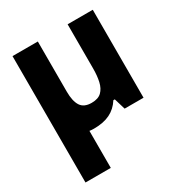

<svg xmlns="http://www.w3.org/2000/svg" viewBox="-184 -673 969 1038"><g transform="rotate(-30 300.0 -154.5)"><path d="M233 11Q218 11 205 9V240H47V-549H205V-236Q205 -177 224.5 -146.5Q244 -116 292 -116Q333 -116 354 -136.5Q375 -157 383 -192.5Q391 -228 391 -273V-549H548V0H430L409 -70H400Q374 -29 333.5 -9Q293 11 233 11Z"/></g></svg>

Font: Noto Sans Mono ExtraBold
Style: Regular
Weight: 800
Designer: Monotype Design Team
Foundry: Monotype Imaging Inc.
Version: Version 2.014